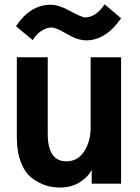

<svg xmlns="http://www.w3.org/2000/svg" viewBox="-20 -836 636 874"><path d="M52.7 -716.8Q118.2 -814.5 210.9 -814.5Q248 -814.5 299.8 -785.6Q351.6 -756.8 369.1 -756.8Q393.6 -756.8 417 -773.9Q440.4 -791 456.1 -816.4L531.2 -752.9Q461.9 -652.3 372.1 -652.3Q334 -652.3 284.2 -681.6Q234.4 -710.9 214.8 -710.9Q191.4 -710.9 167.5 -694.8Q143.6 -678.7 128.9 -653.3ZM56.6 -210.9V-575.2H197.3V-226.6Q197.3 -101.6 282.2 -101.6Q334 -101.6 363.3 -147Q392.6 -192.4 392.6 -254.9V-575.2H531.2V0H397.5V-59.6H395.5Q379.9 -29.3 342.3 -5.9Q304.7 17.6 252 17.6Q218.8 17.6 188 7.8Q157.2 -2 126 -24.9Q94.7 -47.9 75.7 -95.7Q56.6 -143.6 56.6 -210.9Z"/></svg>

Font: Gothic A1 ExtraBold
Style: Regular
Weight: 800
Designer: HanYang I&C Co.,Ltd.
Foundry: HanYang I&C Co.,Ltd.
Version: Version 2.50